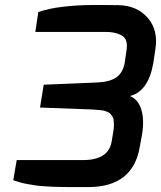

<svg xmlns="http://www.w3.org/2000/svg" viewBox="-20 -755 656 782"><path d="M34 -21 48 -103H318Q423 -103 435 -180L442 -222Q444 -235 444 -246Q444 -257 443 -265.5Q442 -274 438 -280Q434 -286 430.5 -290.5Q427 -295 420 -298Q413 -301 407.5 -303Q402 -305 392 -306Q382 -307 375.5 -307.5Q369 -308 357 -309L143 -317L158 -410L374 -419Q427 -421 454 -440Q481 -459 488 -500L495 -548Q499 -572 494 -588Q489 -604 474.5 -611.5Q460 -619 444.5 -622Q429 -625 407 -625H124L136 -706Q180 -721 236.5 -727.5Q293 -734 347 -734.5Q401 -735 463 -734Q539 -732 582 -682Q625 -632 613 -555L604 -496Q594 -439 569.5 -405.5Q545 -372 509 -364Q543 -350 555.5 -309Q568 -268 559 -210L550 -161Q524 7 339 7Q334 7 302.5 7Q271 7 263.5 7Q256 7 228.5 6.5Q201 6 191.5 5.5Q182 5 159 3.5Q136 2 124 0Q112 -2 94 -5Q76 -8 62 -12Q48 -16 34 -21Z"/></svg>

Font: Exo
Style: DemiBoldItalic
Weight: 600
Designer: Natanael Gama
Version: Version 1